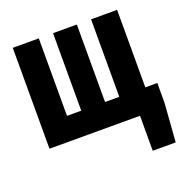

<svg xmlns="http://www.w3.org/2000/svg" viewBox="-122 -605 850 887"><g transform="rotate(-20 303.5 -162.0)"><path d="M35 0V-496H163V-115H233V-496H350V-115H420V-496H548V-115H607V-19L593 172H480V0Z"/></g></svg>

Font: Source Code Pro
Style: Bold
Weight: 700
Monospace: yes
Designer: Paul D. Hunt, Teo Tuominen
Foundry: Adobe Systems Incorporated
Version: Version 2.030;PS 1.000;hotconv 16.6.51;makeotf.lib2.5.65220